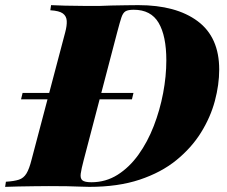

<svg xmlns="http://www.w3.org/2000/svg" viewBox="-63 -728 885 748"><path d="M791 -457Q791 -398 774 -334.5Q757 -271 720 -211.5Q683 -152 624 -104Q565 -56 481 -28Q397 0 285 0Q269 0 247.5 -1Q226 -2 197 -2.5Q168 -3 127 -3Q104 -3 71.5 -2.5Q39 -2 8 -1.5Q-23 -1 -43 0L-40 -20Q-8 -22 10.5 -28Q29 -34 40 -52Q51 -70 60 -106L191 -602Q198 -628 197 -646.5Q196 -665 182 -675.5Q168 -686 133 -688L136 -708Q157 -707 190 -706Q223 -705 260 -705Q297 -705 328 -705Q342 -706 370 -706.5Q398 -707 427.5 -707.5Q457 -708 476 -708Q623 -708 707 -645.5Q791 -583 791 -457ZM293 -18Q349 -18 395 -47Q441 -76 476.5 -125.5Q512 -175 536 -237Q560 -299 572.5 -365Q585 -431 585 -493Q585 -588 555 -639Q525 -690 458 -690Q436 -690 426 -684Q416 -678 410 -660Q404 -642 394 -604L263 -104Q254 -70 251.5 -51.5Q249 -33 258 -25.5Q267 -18 293 -18ZM457 -366 451 -341H19L25 -366Z"/></svg>

Font: Playfair Display Black
Style: Italic
Weight: 900
Italic angle: -14°
Designer: Claus Eggers Sørensen
Foundry: Claus Eggers Sørensen
Version: Version 1.203